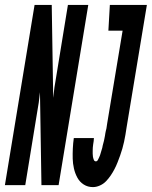

<svg xmlns="http://www.w3.org/2000/svg" viewBox="-66 -755 619 783"><path d="M-46 0 75 -735H145L151 -356Q153 -377 156 -398.5Q159 -420 163 -441L211 -735H294L173 0H103L97 -379Q95 -358 92 -336.5Q89 -315 85 -294L37 0ZM313 8Q292 8 275.5 -2.5Q259 -13 249.5 -30.5Q240 -48 235.5 -68Q231 -88 230.5 -108Q230 -128 231 -149.5Q232 -171 235 -192H317Q317 -186 316 -179.5Q315 -173 314 -166.5Q313 -160 312.5 -153.5Q312 -147 312 -140.5Q312 -134 312 -128Q312 -122 313 -116Q314 -110 316.5 -103.5Q319 -97 325 -97Q330 -97 333 -102.5Q336 -108 338 -112.5Q340 -117 342 -122Q344 -127 345 -132Q346 -137 348 -142Q350 -147 351 -152Q352 -157 353 -162Q354 -167 355.5 -171.5Q357 -176 358 -181Q359 -186 360 -191Q361 -196 362 -201Q363 -206 363.5 -211Q364 -216 365.5 -221Q367 -226 368 -231Q369 -236 369.5 -241Q370 -246 371 -251L434 -630H376L382 -735H533L450 -234Q448 -220 445.5 -205.5Q443 -191 440 -177Q437 -163 433 -149Q429 -135 424 -121Q419 -107 413.5 -93Q408 -79 401 -65.5Q394 -52 385.5 -39.5Q377 -27 366.5 -16Q356 -5 341.5 1.5Q327 8 313 8Z"/></svg>

Font: Iosevka Extrabold
Style: Italic
Weight: 800
Italic angle: -9°
Monospace: yes
Designer: Belleve Invis
Foundry: Belleve Invis
Version: Version 32.5.0; ttfautohint (v1.8.4)